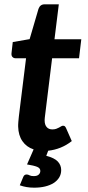

<svg xmlns="http://www.w3.org/2000/svg" viewBox="-20 -690 406 888"><path d="M103 117C95.7 117 90.5 120.8 87.5 128.5L71.5 167C81.8 170.7 92.3 173.4 103 175.2C113.7 177.1 125.3 178 138 178C156.3 178 173.2 176.2 188.5 172.5C203.8 168.8 217 163.5 228 156.5C239 149.5 247.6 140.9 253.8 130.8C259.9 120.6 263 109.2 263 96.5C263 81.5 257.8 68.4 247.5 57.2C237.2 46.1 219.3 37.2 194 30.5L203 7C222.7 5 241.8 0.2 260.2 -7.2C278.8 -14.8 296 -24.8 312 -37.5L285.5 -97.5C283.8 -101.2 282 -103.9 280 -105.8C278 -107.6 275.2 -108.5 271.5 -108.5C268.8 -108.5 266 -107.6 263 -105.8C260 -103.9 256.7 -102 253 -100C249.3 -98 245 -96.1 240 -94.2C235 -92.4 229 -91.5 222 -91.5C210.7 -91.5 201.9 -95.2 195.8 -102.5C189.6 -109.8 186.5 -119.8 186.5 -132.5V-136.2C186.5 -138.1 186.8 -141.2 187.2 -145.8C187.8 -150.2 188.5 -156.5 189.5 -164.5C190.5 -172.5 191.8 -183.3 193.5 -197L221 -420.5H345.5L356 -508.5H232L252 -670H186C179 -670 173.2 -668.2 168.5 -664.5C163.8 -660.8 160.3 -655.7 158 -649L117 -509L39 -495.5L33.5 -446.5C32.2 -437.8 33.4 -431.3 37.2 -427C41.1 -422.7 46 -420.5 52 -420.5H100.5L72 -190.5C70 -174.5 68.4 -161.4 67.2 -151.2C66.1 -141.1 65.2 -132.9 64.8 -126.8C64.2 -120.6 64 -115.9 64 -112.8V-104.5C64.7 -77.5 71.2 -55 83.8 -37C96.2 -19 113.5 -6.3 135.5 1L105 70.5C126 73.8 141.5 77.5 151.5 81.5C161.5 85.5 166.5 91.8 166.5 100.5C166.5 107.2 164 112.8 159 117.5C154 122.2 146.3 124.5 136 124.5C127.3 124.5 120.8 123.2 116.5 120.8C112.2 118.2 107.7 117 103 117Z"/></svg>

Font: Lato
Style: Bold Italic
Weight: 700
Italic angle: -7°
Designer: Lukasz Dziedzic
Foundry: tyPoland Lukasz Dziedzic
Version: Version 2.007; 2014-02-27